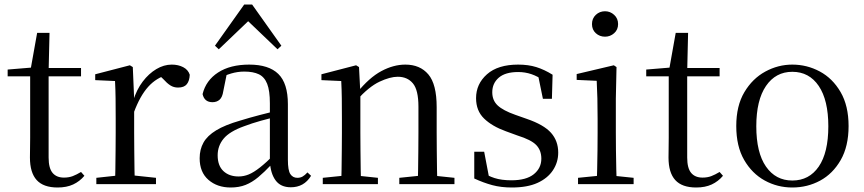

<svg xmlns="http://www.w3.org/2000/svg" viewBox="-20 -818 3839 853"><path d="M155 -479V-516H340V-479ZM236 15Q173 15 143 -18Q113 -51 113 -118Q113 -142 113.5 -161Q114 -180 114 -207V-479H14V-509L135 -519L115 -504L145 -672H200L196 -501V-489V-118Q196 -71 213.5 -50Q231 -29 264 -29Q286 -29 303 -35.5Q320 -42 340 -54L355 -37Q334 -12 305 1.5Q276 15 236 15Z M408 0V-28L519 -40H560L673 -28V0ZM491 0Q492 -24 492.5 -65Q493 -106 493.5 -150.5Q494 -195 494 -229V-289Q494 -341 493.5 -381Q493 -421 491 -458L403 -462V-488L557 -528L570 -520L576 -379V-378V-229Q576 -195 576.5 -150.5Q577 -106 577.5 -65Q578 -24 579 0ZM575 -319 554 -371H572Q587 -420 614 -455.5Q641 -491 674.5 -511Q708 -531 743 -531Q772 -531 794 -519.5Q816 -508 823 -486Q822 -459 810 -444Q798 -429 771 -429Q752 -429 737 -438.5Q722 -448 705 -467L682 -489L727 -487Q675 -473 638.5 -432.5Q602 -392 575 -319Z M1005 15Q945 15 906 -19Q867 -53 867 -115Q867 -154 884 -184.5Q901 -215 940.5 -239Q980 -263 1046 -282Q1088 -295 1134 -307Q1180 -319 1220 -328V-303Q1180 -293 1139 -281.5Q1098 -270 1064 -257Q1000 -234 973.5 -202Q947 -170 947 -128Q947 -82 972.5 -58Q998 -34 1040 -34Q1063 -34 1085 -43Q1107 -52 1135 -74Q1163 -96 1201 -134L1210 -87H1186Q1155 -54 1127.5 -31Q1100 -8 1071 3.5Q1042 15 1005 15ZM1272 14Q1227 14 1204.5 -16.5Q1182 -47 1179 -100V-103V-359Q1179 -415 1167 -445.5Q1155 -476 1130 -488Q1105 -500 1065 -500Q1036 -500 1007 -491.5Q978 -483 945 -465L988 -492L972 -413Q968 -386 955.5 -375Q943 -364 924 -364Q888 -364 880 -400Q895 -461 949 -496Q1003 -531 1087 -531Q1174 -531 1216.5 -489.5Q1259 -448 1259 -355V-108Q1259 -61 1270 -44.5Q1281 -28 1301 -28Q1314 -28 1324 -33.5Q1334 -39 1346 -52L1362 -37Q1346 -11 1323.5 1.5Q1301 14 1272 14ZM1213 -599 1055 -750H1110L952 -599L935 -615L1065 -798H1100L1230 -615Z M1414 0V-28L1522 -39H1555L1659 -28V0ZM1496 0Q1497 -24 1497.5 -65Q1498 -106 1498.5 -150.5Q1499 -195 1499 -229V-289Q1499 -341 1498.5 -381Q1498 -421 1496 -458L1408 -462V-488L1562 -528L1575 -520L1581 -403V-402V-229Q1581 -195 1581.5 -150.5Q1582 -106 1582.5 -65Q1583 -24 1584 0ZM1754 0V-28L1861 -39H1894L1999 -28V0ZM1836 0Q1837 -24 1837.5 -64.5Q1838 -105 1838.5 -149.5Q1839 -194 1839 -229V-344Q1839 -418 1814.5 -447.5Q1790 -477 1747 -477Q1713 -477 1666 -455Q1619 -433 1564 -372L1556 -406H1566Q1620 -473 1674 -502Q1728 -531 1781 -531Q1846 -531 1883 -487.5Q1920 -444 1920 -342V-229Q1920 -194 1920.5 -149.5Q1921 -105 1921.5 -64.5Q1922 -24 1923 0Z M2254 15Q2206 15 2167 4.5Q2128 -6 2087 -25V-144H2131L2155 -18L2118 -20V-56Q2146 -37 2177 -27Q2208 -17 2252 -17Q2318 -17 2351.5 -44Q2385 -71 2385 -113Q2385 -150 2362.5 -173.5Q2340 -197 2279 -216L2227 -235Q2166 -257 2130.5 -291.5Q2095 -326 2095 -382Q2095 -445 2143.5 -488Q2192 -531 2282 -531Q2327 -531 2362.5 -520Q2398 -509 2435 -486L2432 -379H2392L2368 -496L2399 -490V-458Q2369 -479 2341 -488.5Q2313 -498 2282 -498Q2225 -498 2196 -473Q2167 -448 2167 -408Q2167 -372 2191 -349.5Q2215 -327 2269 -308L2320 -290Q2396 -264 2428 -228Q2460 -192 2460 -140Q2460 -97 2436.5 -61.5Q2413 -26 2368 -5.5Q2323 15 2254 15Z M2548 0V-28L2658 -39H2689L2795 -28V0ZM2631 0Q2632 -24 2633 -65Q2634 -106 2634.5 -150.5Q2635 -195 2635 -229V-289Q2635 -340 2634 -381Q2633 -422 2631 -459L2542 -463V-489L2707 -528L2719 -520L2716 -380V-229Q2716 -195 2716.5 -150.5Q2717 -106 2718 -65Q2719 -24 2720 0ZM2668 -655Q2644 -655 2627 -670.5Q2610 -686 2610 -711Q2610 -736 2627 -752Q2644 -768 2668 -768Q2691 -768 2708.5 -752Q2726 -736 2726 -711Q2726 -686 2708.5 -670.5Q2691 -655 2668 -655Z M2992 -479V-516H3177V-479ZM3073 15Q3010 15 2980 -18Q2950 -51 2950 -118Q2950 -142 2950.5 -161Q2951 -180 2951 -207V-479H2851V-509L2972 -519L2952 -504L2982 -672H3037L3033 -501V-489V-118Q3033 -71 3050.5 -50Q3068 -29 3101 -29Q3123 -29 3140 -35.5Q3157 -42 3177 -54L3192 -37Q3171 -12 3142 1.5Q3113 15 3073 15Z M3500 15Q3434 15 3377.5 -16Q3321 -47 3286 -107.5Q3251 -168 3251 -258Q3251 -348 3287 -408.5Q3323 -469 3380 -500Q3437 -531 3500 -531Q3565 -531 3622 -500.5Q3679 -470 3714.5 -409Q3750 -348 3750 -258Q3750 -168 3715 -107Q3680 -46 3623.5 -15.5Q3567 15 3500 15ZM3500 -16Q3575 -16 3617.5 -78Q3660 -140 3660 -257Q3660 -373 3617.5 -436Q3575 -499 3500 -499Q3426 -499 3383 -436Q3340 -373 3340 -257Q3340 -140 3383 -78Q3426 -16 3500 -16Z"/></svg>

Font: Noto Serif TC ExtraLight
Style: Regular
Weight: 400
Version: Version 2.002-H1;hotconv 1.1.0;makeotfexe 2.6.0